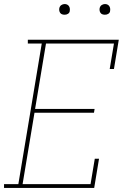

<svg xmlns="http://www.w3.org/2000/svg" viewBox="-30 -932 650 952"><path d="M-10 0V-19H61L177 -716H108V-735H559L535 -590H514L535 -716H198L144 -392H439L436 -373H141L82 -19H419L440 -145H461L437 0ZM490 -859Q484 -859 478 -861Q472 -863 468.5 -868Q465 -873 464 -879Q463 -885 464 -891Q465 -896 467.5 -900Q470 -904 473.5 -906.5Q477 -909 481.5 -910.5Q486 -912 490 -912Q497 -912 502.5 -909.5Q508 -907 511.5 -902Q515 -897 516 -891Q517 -885 516 -879Q516 -874 513.5 -870Q511 -866 507 -863.5Q503 -861 499 -860Q495 -859 490 -859ZM290 -859Q284 -859 278 -861Q272 -863 268.5 -868Q265 -873 264 -879Q263 -885 264 -891Q265 -896 267.5 -900Q270 -904 273.5 -906.5Q277 -909 281.5 -910.5Q286 -912 290 -912Q297 -912 302.5 -909.5Q308 -907 311.5 -902Q315 -897 316 -891Q317 -885 316 -879Q316 -874 313.5 -870Q311 -866 307 -863.5Q303 -861 299 -860Q295 -859 290 -859Z"/></svg>

Font: Iosevka Slab Thin Extended
Style: Italic
Weight: 100
Width: 7
Italic angle: -9°
Monospace: yes
Designer: Belleve Invis
Foundry: Belleve Invis
Version: Version 11.1.0; ttfautohint (v1.8.3)